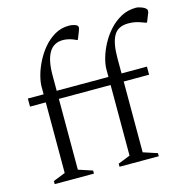

<svg xmlns="http://www.w3.org/2000/svg" viewBox="-109 -857 954 964"><g transform="rotate(-15 368.0 -375.0)"><path d="M58 0V-16L121 -41V-408H39V-450H121V-490Q121 -514 130 -547.5Q139 -581 157 -616.5Q175 -652 200.5 -682Q226 -712 259 -731Q292 -750 331 -750Q344 -750 352.5 -748Q361 -746 366 -744Q379 -739 379 -728Q379 -725 377.5 -721.5Q376 -718 375 -713L358 -670H353L335 -678Q324 -682 311 -685Q298 -688 284 -688Q189 -688 189 -530V-450H458V-490Q458 -515 467.5 -548.5Q477 -582 495.5 -617Q514 -652 541 -682Q568 -712 603 -731Q638 -750 681 -750Q688 -750 697 -747.5Q706 -745 711 -743Q736 -733 736 -720Q736 -712 732 -704L716 -664H711L686 -673Q657 -684 623 -684Q570 -684 548 -646.5Q526 -609 526 -530V-450H658V-408H526V-40L599 -16V0H395V-16L458 -41V-408H189V-40L262 -16V0Z"/></g></svg>

Font: Spectral SC Light
Style: Regular
Weight: 300
Designer: Jean-Baptiste Levee
Foundry: Production Type
Version: Version 2.001